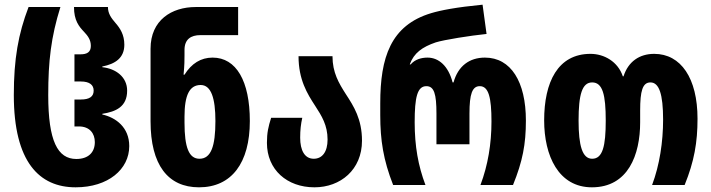

<svg xmlns="http://www.w3.org/2000/svg" viewBox="-20 -790 3038 820"><path d="M303 10C442 10 532 -67 532 -166C532 -246 475 -288 417 -301V-304C475 -313 523 -334 523 -403C523 -461 475 -497 417 -503V-506C473 -517 511 -543 511 -599C511 -642 493 -669 474 -691C455 -713 441 -732 441 -760H296C296 -703 317 -677 339 -654C355 -637 368 -620 368 -594C368 -567 351 -558 324 -558H298V-442H325C363 -442 380 -427 380 -403C380 -378 363 -365 325 -365H298V-250H317C363 -250 385 -220 385 -183C385 -138 356 -111 306 -111C226 -111 186 -188 186 -384C186 -529 198 -632 238 -760H102C58 -645 39 -538 39 -384C39 -98 148 10 303 10Z M830 10C969 10 1047 -94 1047 -273C1047 -444 989 -544 888 -544C838 -544 798 -519 768 -471H764C768 -513 768 -534 768 -555V-577C768 -622 795 -640 836 -640H997V-760H816C713 -760 623 -704 623 -582V-272C623 -86 697 10 830 10ZM832 -112C787 -112 768 -160 768 -266V-292C768 -383 789 -427 837 -427C882 -427 900 -370 900 -273C900 -165 881 -112 832 -112Z M1323 10C1434 10 1526 -65 1526 -189C1526 -281 1491 -336 1457 -388C1427 -435 1400 -480 1400 -550H1255C1255 -450 1292 -390 1326 -338C1354 -295 1379 -255 1379 -194C1379 -141 1356 -112 1320 -112C1281 -112 1262 -148 1262 -202C1262 -235 1265 -260 1271 -287H1138C1126 -249 1120 -223 1120 -180C1120 -65 1206 10 1323 10Z M1659 0H1797C1766 -82 1751 -166 1751 -268C1751 -374 1762 -422 1801 -422C1834 -422 1844 -389 1844 -305V-174H1985V-305C1985 -389 1997 -422 2029 -422C2067 -422 2079 -373 2079 -271C2079 -176 2064 -85 2032 0H2171C2212 -101 2226 -174 2226 -275C2226 -441 2162 -544 2051 -544C1985 -544 1936 -508 1917 -438H1913C1895 -508 1854 -544 1806 -544C1779 -544 1752 -536 1734 -515H1730C1748 -564 1783 -589 1841 -609C1876 -620 1989 -638 2058 -645L2041 -770C1928 -759 1862 -746 1822 -734C1648 -682 1604 -544 1604 -349V-298C1604 -192 1617 -107 1659 0Z M2508 10C2663 10 2714 -129 2714 -268V-318C2714 -401 2724 -438 2758 -438C2795 -438 2812 -388 2812 -279C2812 -184 2797 -85 2765 0H2904C2945 -101 2959 -182 2959 -283C2959 -456 2888 -560 2774 -560C2711 -560 2663 -527 2643 -464H2640C2619 -527 2560 -560 2502 -560C2362 -560 2304 -439 2304 -276C2304 -125 2365 10 2508 10ZM2509 -112C2467 -112 2451 -168 2451 -275C2451 -386 2466 -438 2509 -438C2554 -438 2567 -385 2567 -275C2567 -166 2554 -112 2509 -112Z"/></svg>

Font: Noto Sans Georgian ExtraCondensed ExtraBold
Style: Regular
Weight: 800
Width: 2
Designer: Monotype Design Team, Akaki Razmadze
Foundry: Google LLC
Version: Version 2.005